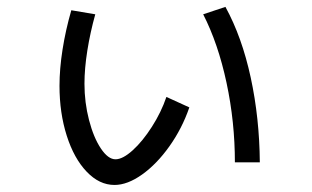

<svg xmlns="http://www.w3.org/2000/svg" viewBox="-20 -559 904 556"><path d="M152.3 -310.5Q152.3 -359.4 161.1 -415.5Q169.9 -471.7 186.5 -529.3L255.9 -517.6Q241.2 -464.8 232.9 -412.6Q224.6 -360.4 224.6 -316.4Q224.6 -262.2 237.8 -211.4Q251 -160.6 272 -129.2Q293 -97.7 314.5 -97.7Q335.4 -97.7 364.3 -123.8Q393.1 -149.9 419.9 -191.9Q446.8 -233.9 461.9 -278.3L528.3 -248Q507.3 -187 470.7 -135.5Q434.1 -84 391.6 -53.7Q349.1 -23.4 311.5 -23.4Q267.6 -23.4 231 -61.8Q194.3 -100.1 173.3 -166Q152.3 -231.9 152.3 -310.5ZM568.4 -517.6 632.8 -539.1Q680.7 -451.7 706.1 -334.2Q731.4 -216.8 732.4 -88.9H660.2Q660.2 -206.1 636 -319.3Q611.8 -432.6 568.4 -517.6Z"/></svg>

Font: Pretendard GOV
Style: Regular
Weight: 400
Designer: Base glyphs from Inter by Rasmus Andersson; Hangeul glyphs from Noto Sans CJK(Source Han Sans) by Jang Soo-young and Kan
Foundry: Kil Hyung-jin
Version: Version 1.309